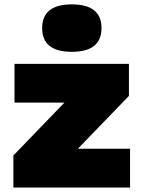

<svg xmlns="http://www.w3.org/2000/svg" viewBox="-20 -834 627 854"><path d="M326.5 -172.5H558.5V0H39.5V-142.5L266.5 -377.5H44.5V-550H553.5V-407.5ZM167.5 -709Q167.5 -814.5 299.5 -814.5Q431.5 -814.5 431.5 -709Q431.5 -603.5 299.5 -603.5Q167.5 -603.5 167.5 -709Z"/></svg>

Font: Encode Sans Semi Expanded Black
Style: Regular
Weight: 900
Width: 6
Designer: Multiple Designers
Foundry: Impallari Type
Version: Version 2.000